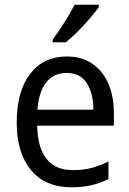

<svg xmlns="http://www.w3.org/2000/svg" viewBox="-20 -786 550 816"><path d="M264 -546Q327 -546 372 -515.5Q417 -485 440.5 -430.5Q464 -376 464 -306V-252H138Q142 -63 290 -63Q333 -63 368 -72Q403 -81 441 -100V-25Q404 -7 367.5 1.5Q331 10 284 10Q173 10 112 -63Q51 -136 51 -264Q51 -398 108 -472Q165 -546 264 -546ZM263 -476Q208 -476 176.5 -436Q145 -396 139 -320H377Q377 -387 349.5 -431.5Q322 -476 263 -476ZM400 -756Q387 -737 362.5 -708.5Q338 -680 310 -652Q282 -624 260 -606H204V-618Q228 -650 254 -691Q280 -732 297 -766H400Z"/></svg>

Font: Noto Sans Gujarati SemiCondensed
Style: Regular
Weight: 400
Width: 4
Designer: Jelle Bosma - Monotype Design Team, Universal Thirst
Foundry: Monotype Imaging Inc.
Version: Version 2.106; ttfautohint (v1.8.4.7-5d5b)